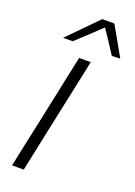

<svg xmlns="http://www.w3.org/2000/svg" viewBox="-178 -1037 779 1105"><g transform="rotate(20 211.0 -484.0)"><path d="M47 0Q59.5 -60 71.2 -115.2Q83 -170.5 97.5 -237L147.5 -472.5Q161.5 -540.5 173.5 -597Q185.5 -653.5 198.5 -713H269.5Q257 -653.5 245 -597Q233 -540.5 218.5 -472.5L168.5 -237Q154.5 -170.5 143 -115.5Q131 -60 118.5 0ZM371 -788.5Q348.5 -823.5 325.2 -858.8Q302 -894 278.5 -929Q241 -893.5 204.5 -859.2Q168 -825 130.5 -790.5H72Q117 -836 159.8 -879.5Q202.5 -923 247 -968.5H321Q346.5 -923.5 372 -879Q397.5 -834 422.5 -790Z"/></g></svg>

Font: Heraclito Light
Style: Italic
Weight: 300
Italic angle: -12°
Designer: Kostas Bartsokas (font) & Cristiano Sobral (main changes)
Foundry: Kostas Bartsokas (font) & Cristiano Sobral (main changes)
Version: Version 1.00;July 8, 2020;FontCreator 13.0.0.2655 64-bit